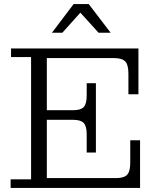

<svg xmlns="http://www.w3.org/2000/svg" viewBox="-20 -919 777 939"><path d="M234 -759 340 -899H414L521 -759H462L373 -857L285 -759ZM32 0V-42H132V-640H34V-682H657V-458H608V-559Q608 -602 592.5 -618.5Q577 -635 537 -635H209V-380H338Q375 -380 389.5 -395.5Q404 -411 404 -452V-512H449V-173H404V-262Q404 -302 389.5 -317.5Q375 -333 338 -333H209V-48H546Q586 -48 601.5 -64Q617 -80 617 -124V-233H665V0Z"/></svg>

Font: Montagu Slab 16pt Light
Style: Regular
Weight: 300
Designer: Florian Karsten
Foundry: Florian Karsten
Version: Version 1.000; ttfautohint (v1.8.3)